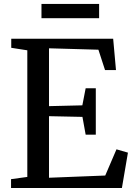

<svg xmlns="http://www.w3.org/2000/svg" viewBox="-20 -936 668 956"><path d="M116 -55V-685.5L36 -698V-743H543.5L557.5 -587H503L470 -688.5L224 -695.5V-407.5L390 -411.5L406.5 -496.5H457V-265.5H406.5L390.5 -354L224 -357.5V-51L504 -62L560 -192.5L617 -176L587 0H35V-44ZM473.5 -916.5V-845.5H186.5V-916.5Z"/></svg>

Font: Merriweather Text
Style: Regular
Weight: 400
Designer: Eben Sorkin
Foundry: Eben Sorkin
Version: Version 2.100; ttfautohint (v1.7.19-72a1) -l 8 -r 50 -G 200 